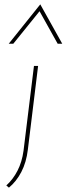

<svg xmlns="http://www.w3.org/2000/svg" viewBox="-20 -681 306 882"><path d="M9 171Q40 143 60.5 103Q81 63 88 12L136 -378H155L108 6Q101 65 78 109Q55 153 21 181ZM245 -480 158 -636H167L41 -480H20L165 -661L266 -480Z"/></svg>

Font: Josefin Sans Thin Thin
Style: Italic
Weight: 250
Italic angle: -7°
Version: Version 2.000